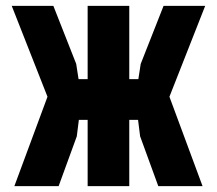

<svg xmlns="http://www.w3.org/2000/svg" viewBox="-20 -635 740 655"><path d="M520 0 458 -170 451 -226H411V-365H452L460 -417L538 -615H680L558 -305L671 0ZM29 0 142 -305 20 -615H162L240 -417L248 -365H289V-226H249L242 -170L180 0ZM279 0V-615H421V0Z"/></svg>

Font: Martian Mono
Style: Bold
Weight: 700
Designer: Roman Shamin
Foundry: Evil Martians
Version: Version 1.000